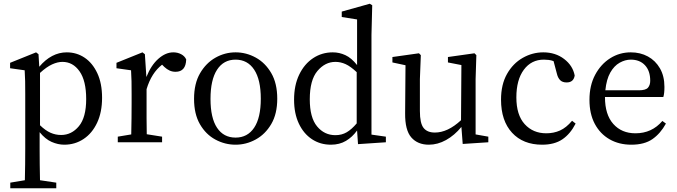

<svg xmlns="http://www.w3.org/2000/svg" viewBox="-20 -761 3623 1027"><path d="M35 246V216L113 203Q114 162 114.5 118Q115 74 115 34V-258Q115 -299 114.5 -326.5Q114 -354 112 -385L34 -396V-425L173 -481L186 -471L190 -404Q222 -442 259 -461.5Q296 -481 337 -481Q390 -481 432.5 -452.5Q475 -424 500.5 -369.5Q526 -315 526 -238Q526 -161 499.5 -104.5Q473 -48 427 -17.5Q381 13 324 13Q290 13 256 -2Q222 -17 192 -54V33Q192 73 192.5 117.5Q193 162 194 203L281 216V246ZM314 -430Q288 -430 258.5 -416.5Q229 -403 194 -371V-91Q223 -63 250 -51Q277 -39 307 -39Q363 -39 402 -86Q441 -133 441 -231Q441 -329 405.5 -379.5Q370 -430 314 -430Z M610 0V-30L682 -42Q683 -80 683.5 -128Q684 -176 684 -211V-258Q684 -299 683.5 -326.5Q683 -354 681 -385L603 -396V-425L742 -481L755 -471L763 -349Q788 -412 827 -446.5Q866 -481 907 -481Q930 -481 949 -471Q968 -461 976 -443Q974 -377 919 -377Q902 -377 887.5 -383.5Q873 -390 859 -403L847 -415Q790 -371 764 -284V-211Q764 -176 764 -128.5Q764 -81 765 -43L847 -30V0Z M1240 13Q1183 13 1132 -14.5Q1081 -42 1049.5 -96.5Q1018 -151 1018 -232Q1018 -314 1050 -369Q1082 -424 1132.5 -452.5Q1183 -481 1240 -481Q1297 -481 1348 -453Q1399 -425 1431 -370Q1463 -315 1463 -233Q1463 -152 1431 -97.5Q1399 -43 1348 -15Q1297 13 1240 13ZM1240 -25Q1304 -25 1339.5 -78Q1375 -131 1375 -233Q1375 -335 1339.5 -388.5Q1304 -442 1240 -442Q1176 -442 1141 -388Q1106 -334 1106 -232Q1106 -130 1141 -77.5Q1176 -25 1240 -25Z M1637 -230Q1637 -132 1676 -85Q1715 -38 1774 -38Q1808 -38 1834.5 -53.5Q1861 -69 1888 -101V-375Q1855 -406 1828.5 -418Q1802 -430 1774 -430Q1719 -430 1678 -381.5Q1637 -333 1637 -230ZM1895 10 1890 -63Q1865 -28 1830.5 -7.5Q1796 13 1750 13Q1693 13 1648.5 -16.5Q1604 -46 1578.5 -100Q1553 -154 1553 -228Q1553 -305 1580.5 -362Q1608 -419 1655 -450Q1702 -481 1760 -481Q1795 -481 1827.5 -466Q1860 -451 1890 -413V-657L1808 -670V-699L1958 -741L1971 -733L1967 -574V-41L2044 -30V0Z M2274 13Q2214 13 2180 -26Q2146 -65 2147 -156L2149 -412L2079 -427V-456L2221 -476L2231 -466L2226 -338V-167Q2226 -102 2245.5 -77Q2265 -52 2306 -52Q2375 -52 2446 -118L2448 -413L2376 -427V-456L2518 -476L2528 -466L2524 -338V-42L2592 -30V0L2455 9L2448 -82Q2411 -37 2366 -12Q2321 13 2274 13Z M2880 13Q2778 13 2719 -51Q2660 -115 2660 -228Q2660 -309 2692 -365.5Q2724 -422 2776 -451.5Q2828 -481 2886 -481Q2951 -481 2997.5 -445.5Q3044 -410 3054 -357Q3048 -320 3011 -320Q2988 -320 2976 -332.5Q2964 -345 2959 -366L2941 -434Q2928 -439 2914.5 -440.5Q2901 -442 2889 -442Q2822 -442 2782 -388Q2742 -334 2742 -240Q2742 -146 2786.5 -97Q2831 -48 2902 -48Q2942 -48 2975.5 -63Q3009 -78 3040 -115L3059 -100Q3031 -45 2988.5 -16Q2946 13 2880 13Z M3354 -442Q3324 -442 3294.5 -425.5Q3265 -409 3244.5 -373Q3224 -337 3218 -278H3397Q3434 -278 3446 -292Q3458 -306 3458 -329Q3458 -382 3430 -412Q3402 -442 3354 -442ZM3357 13Q3291 13 3240.5 -16Q3190 -45 3161.5 -98.5Q3133 -152 3133 -227Q3133 -304 3163.5 -361Q3194 -418 3244 -449.5Q3294 -481 3354 -481Q3405 -481 3445.5 -459Q3486 -437 3510 -395.5Q3534 -354 3534 -296Q3534 -260 3528 -242H3216V-241Q3216 -148 3260.5 -98Q3305 -48 3379 -48Q3467 -48 3523 -114L3542 -100Q3513 -47 3470 -17Q3427 13 3357 13Z"/></svg>

Font: Source Serif 4 Subhead
Style: Regular
Weight: 400
Designer: Frank Grießhammer
Foundry: Adobe Systems Incorporated
Version: Version 4.004;hotconv 1.0.117;makeotfexe 2.5.65602